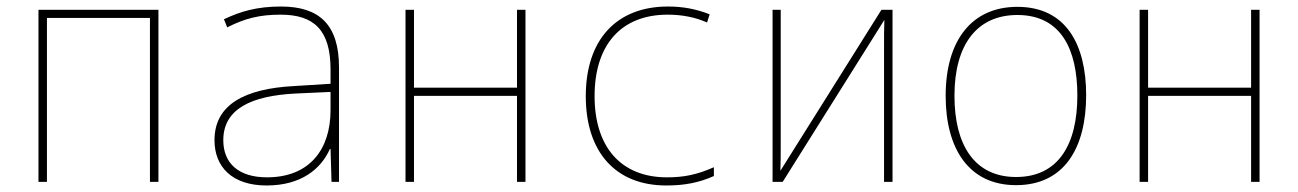

<svg xmlns="http://www.w3.org/2000/svg" viewBox="-20 -558 3981 589"><path d="M98 0H124V-503H440V0H466V-528H98Z M798 11C904 11 965 -40 992 -101H994L997 0H1020V-351C1020 -482 960 -538 842 -538C768 -538 718 -523 667 -499L677 -474C732 -502 777 -513 841 -513C943 -513 994 -466 994 -345V-301L882 -294C732 -286 638 -238 638 -128C638 -47 691 11 798 11ZM799 -14C712 -14 665 -57 665 -128C665 -225 753 -264 885 -271L994 -276V-220C994 -99 929 -14 799 -14Z M1224 0H1250V-264H1566V0H1592V-528H1566V-289H1250V-528H1224Z M2024 11C2078 11 2123 3 2170 -18V-45C2118 -22 2078 -14 2026 -14C1886 -14 1804 -106 1804 -263C1804 -421 1886 -513 2028 -513C2073 -513 2113 -505 2149 -489L2157 -514C2117 -530 2076 -538 2029 -538C1871 -538 1777 -436 1777 -263C1777 -92 1868 11 2024 11Z M2350 0H2381L2693 -497C2692 -467 2692 -451 2692 -421V0H2718V-528H2684L2374 -34C2375 -64 2375 -81 2375 -113V-528H2350Z M3097 10C3244 10 3312 -103 3312 -266C3312 -419 3252 -537 3101 -537C2961 -537 2881 -434 2881 -264C2881 -102 2952 10 3097 10ZM3097 -15C2969 -15 2908 -114 2908 -264C2908 -421 2977 -512 3101 -512C3236 -512 3285 -405 3285 -265C3285 -115 3227 -15 3097 -15Z M3476 0H3502V-264H3818V0H3844V-528H3818V-289H3502V-528H3476Z"/></svg>

Font: Noto Sans Mono SemiCondensed Thin
Style: Regular
Weight: 100
Width: 4
Designer: Monotype Design Team
Foundry: Monotype Imaging Inc.
Version: Version 2.014